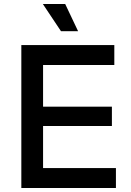

<svg xmlns="http://www.w3.org/2000/svg" viewBox="-20 -934 649 954"><path d="M86 0V-710H548V-611H194V-404H536V-308H194V-99H556V0ZM283 -779 193 -914H304L368 -779Z"/></svg>

Font: Geist Med
Style: Regular
Weight: 400
Designer: Basement.studio, Andrés Briganti, Mateo Zaragoza
Foundry: Basement.studio, Vercel, Andrés Briganti, Guido Ferreyra, Mateo Zaragoza
Version: Version 1.401